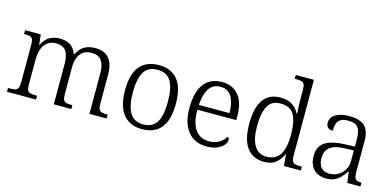

<svg xmlns="http://www.w3.org/2000/svg" viewBox="-71 -1177 3277 1604"><g transform="rotate(15 1568.0 -375.0)"><path d="M32 0V-33H49Q78 -33 94.5 -37.5Q111 -42 118.5 -57.5Q126 -73 126 -106V-433Q126 -465 118.5 -480Q111 -495 95 -499Q79 -503 54 -503H45V-536H181L190 -450H195Q220 -503 258.5 -523.5Q297 -544 346 -544Q384 -544 412 -533Q440 -522 459.5 -501Q479 -480 489 -449H495Q519 -499 558 -521.5Q597 -544 652 -544Q730 -544 770.5 -497.5Q811 -451 811 -355V-106Q811 -73 818.5 -57.5Q826 -42 843.5 -37.5Q861 -33 888 -33H894V0H745V-353Q745 -422 719 -459.5Q693 -497 631 -497Q585 -497 557 -475.5Q529 -454 516.5 -418.5Q504 -383 504 -340V-106Q504 -73 511 -57.5Q518 -42 535 -37.5Q552 -33 581 -33H589V0H437V-353Q437 -422 411.5 -459.5Q386 -497 323 -497Q277 -497 248 -473Q219 -449 206 -410Q193 -371 193 -326V-103Q193 -71 201 -56Q209 -41 227 -37Q245 -33 273 -33H283V0Z M1200 10Q1098 10 1039.5 -58.5Q981 -127 981 -268Q981 -408 1037.5 -476Q1094 -544 1204 -544Q1306 -544 1363.5 -477Q1421 -410 1421 -268Q1421 -127 1365 -58.5Q1309 10 1200 10ZM1201 -31Q1257 -31 1290.5 -59Q1324 -87 1338 -140Q1352 -193 1352 -268Q1352 -387 1317 -445Q1282 -503 1202 -503Q1119 -503 1084 -444.5Q1049 -386 1049 -268Q1049 -153 1084.5 -92Q1120 -31 1201 -31Z M1758 10Q1656 10 1597.5 -61.5Q1539 -133 1539 -263Q1539 -404 1593.5 -474Q1648 -544 1749 -544Q1840 -544 1892 -481.5Q1944 -419 1944 -300V-267H1607Q1608 -149 1650 -93Q1692 -37 1767 -37Q1821 -37 1857 -60Q1893 -83 1910 -115Q1916 -112 1920.5 -105Q1925 -98 1925 -87Q1925 -69 1906.5 -46Q1888 -23 1851 -6.5Q1814 10 1758 10ZM1874 -309Q1873 -396 1843 -449Q1813 -502 1747 -502Q1680 -502 1647 -451Q1614 -400 1609 -309Z M2257 10Q2161 10 2108.5 -58.5Q2056 -127 2056 -267Q2056 -407 2106 -476Q2156 -545 2254 -545Q2316 -545 2355 -519.5Q2394 -494 2416 -451H2421Q2419 -477 2417.5 -506Q2416 -535 2416 -558V-655Q2416 -688 2408 -703.5Q2400 -719 2383 -723Q2366 -727 2341 -727H2326V-760H2483V-103Q2483 -72 2491 -56.5Q2499 -41 2516.5 -37Q2534 -33 2563 -33H2574V0H2427L2419 -99H2416Q2394 -50 2356.5 -20Q2319 10 2257 10ZM2264 -37Q2347 -38 2382 -96.5Q2417 -155 2417 -266Q2417 -379 2384.5 -438Q2352 -497 2264 -497Q2189 -497 2156.5 -437Q2124 -377 2124 -265Q2124 -153 2160 -95Q2196 -37 2264 -37Z M2794 10Q2752 10 2718 -7Q2684 -24 2664.5 -59.5Q2645 -95 2645 -148Q2645 -228 2701.5 -265.5Q2758 -303 2875 -307L2958 -310V-372Q2958 -411 2951 -440.5Q2944 -470 2920.5 -487.5Q2897 -505 2849 -505Q2806 -505 2783.5 -490.5Q2761 -476 2753 -450.5Q2745 -425 2745 -390Q2716 -390 2701.5 -403Q2687 -416 2687 -446Q2687 -475 2706 -497Q2725 -519 2762 -531.5Q2799 -544 2851 -544Q2942 -544 2983 -503.5Q3024 -463 3024 -378V-112Q3024 -81 3029 -63.5Q3034 -46 3047.5 -39.5Q3061 -33 3085 -33H3089V0H2975L2963 -94H2958Q2941 -68 2920 -44.5Q2899 -21 2869 -5.5Q2839 10 2794 10ZM2809 -36Q2853 -36 2886.5 -56.5Q2920 -77 2939 -110.5Q2958 -144 2958 -182V-277L2885 -274Q2819 -272 2781.5 -256Q2744 -240 2728.5 -212Q2713 -184 2713 -145Q2713 -113 2723 -88.5Q2733 -64 2754 -50Q2775 -36 2809 -36Z"/></g></svg>

Font: Noto Rashi Hebrew Light
Style: Regular
Weight: 300
Version: Version 1.006